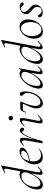

<svg xmlns="http://www.w3.org/2000/svg" viewBox="1291 -2057 780 3402"><g transform="rotate(-90 1681.0 -356.0)"><path d="M104 13Q80 13 59.5 -0.5Q39 -14 29.5 -44.5Q20 -75 28 -126Q38 -182 64 -231Q90 -280 127.5 -318Q165 -356 208 -377.5Q251 -399 295 -399Q322 -399 345.5 -383.5Q369 -368 373 -332L333 -246Q302 -171 265.5 -112.5Q229 -54 188.5 -20.5Q148 13 104 13ZM132 -30Q166 -30 198.5 -57Q231 -84 257.5 -125Q284 -166 302 -209Q320 -252 326 -283Q334 -324 317 -346Q300 -368 264 -367Q197 -366 144.5 -314Q92 -262 75 -163Q64 -96 81 -63Q98 -30 132 -30ZM315 9Q291 9 285.5 -12.5Q280 -34 290 -89L392 -627Q398 -659 382.5 -668Q367 -677 320 -654Q316 -652 314 -658Q312 -664 316 -665L439 -725Q442 -727 446 -723Q450 -719 449 -717L332 -89Q326 -58 331.5 -43Q337 -28 350 -28Q361 -28 379 -41.5Q397 -55 419 -77Q422 -81 426.5 -77Q431 -73 427 -69Q393 -32 367 -11.5Q341 9 315 9Z M597 12Q545 12 515 -15.5Q485 -43 475.5 -88Q466 -133 476 -185Q482 -222 502.5 -260Q523 -298 553.5 -329.5Q584 -361 621.5 -380Q659 -399 701 -399Q736 -399 753 -384.5Q770 -370 765 -345Q760 -322 737.5 -300.5Q715 -279 679.5 -261.5Q644 -244 600.5 -231.5Q557 -219 510 -213L512 -226Q590 -237 643.5 -261.5Q697 -286 707 -324Q715 -352 697 -362Q679 -372 658 -372Q622 -372 595 -351Q568 -330 551.5 -295Q535 -260 528 -218Q517 -161 525.5 -116.5Q534 -72 560.5 -46Q587 -20 630 -20Q655 -20 681.5 -27Q708 -34 733 -53Q736 -55 739.5 -51Q743 -47 740 -44Q702 -14 667 -1Q632 12 597 12Z M887 -6 877 -7Q885 -50 900 -102Q915 -154 935 -205.5Q955 -257 977.5 -300Q1000 -343 1023.5 -369Q1047 -395 1069 -395Q1082 -395 1094.5 -388Q1107 -381 1114.5 -369Q1122 -357 1119 -343Q1116 -330 1108.5 -324.5Q1101 -319 1090 -319Q1075 -319 1068.5 -327.5Q1062 -336 1057.5 -344.5Q1053 -353 1043 -353Q1028 -353 1010.5 -329Q993 -305 974 -266Q955 -227 938 -180.5Q921 -134 907.5 -88Q894 -42 887 -6ZM862 8Q849 8 845.5 6.5Q842 5 842 2Q842 -1 847.5 -26.5Q853 -52 857 -74L888 -249Q897 -295 895 -318Q893 -341 885.5 -349.5Q878 -358 869 -358Q854 -358 837.5 -346Q821 -334 808 -322Q806 -320 802 -323.5Q798 -327 800 -330Q828 -362 853.5 -378.5Q879 -395 904 -395Q921 -395 930.5 -383Q940 -371 941 -339.5Q942 -308 931 -249L887 -6Q885 8 862 8Z M1228 9Q1206 9 1198.5 -11Q1191 -31 1202 -89L1243 -297Q1255 -358 1226 -358Q1214 -358 1195 -346Q1176 -334 1154 -311Q1151 -307 1146.5 -311.5Q1142 -316 1146 -319Q1180 -357 1207.5 -376Q1235 -395 1260 -395Q1284 -395 1290 -373.5Q1296 -352 1285 -297L1245 -89Q1239 -58 1244 -43Q1249 -28 1262 -28Q1273 -28 1292 -40Q1311 -52 1333 -75Q1337 -79 1341 -74.5Q1345 -70 1341 -67Q1308 -29 1280.5 -10Q1253 9 1228 9ZM1290 -517Q1271 -517 1260.5 -527Q1250 -537 1250 -556Q1250 -573 1260.5 -583Q1271 -593 1290 -593Q1309 -593 1319 -583Q1329 -573 1329 -556Q1329 -517 1290 -517Z M1549 13Q1515 13 1494 -8.5Q1473 -30 1465.5 -63Q1458 -96 1463 -130Q1471 -176 1494 -225Q1517 -274 1536 -317Q1542 -331 1539 -336.5Q1536 -342 1525 -342H1473Q1447 -342 1434 -338.5Q1421 -335 1413.5 -323.5Q1406 -312 1398 -287Q1396 -283 1390.5 -285Q1385 -287 1387 -292Q1402 -335 1413 -355Q1424 -375 1440 -381Q1456 -387 1485 -387H1573Q1582 -387 1583.5 -385Q1585 -383 1581 -375Q1557 -320 1535 -259Q1513 -198 1507 -149Q1500 -92 1518.5 -60.5Q1537 -29 1572 -29Q1602 -29 1632 -49.5Q1662 -70 1686.5 -107Q1711 -144 1725 -194Q1739 -244 1735.5 -272.5Q1732 -301 1722 -314Q1712 -327 1707 -331Q1703 -335 1693.5 -343.5Q1684 -352 1684 -366Q1684 -383 1696.5 -389.5Q1709 -396 1719 -396Q1742 -396 1751.5 -370.5Q1761 -345 1761.5 -308.5Q1762 -272 1757 -239Q1748 -179 1725.5 -132.5Q1703 -86 1672.5 -53.5Q1642 -21 1610 -4Q1578 13 1549 13Z M1873 13Q1841 13 1824.5 -11Q1808 -35 1815 -91Q1823 -146 1849.5 -200.5Q1876 -255 1913.5 -300Q1951 -345 1993.5 -372Q2036 -399 2075 -399Q2093 -399 2110 -392.5Q2127 -386 2139 -371Q2151 -356 2153 -332L2115 -357Q2126 -359 2142 -373.5Q2158 -388 2161 -407Q2163 -410 2168.5 -409Q2174 -408 2173 -406L2115 -89Q2105 -28 2131 -28Q2143 -28 2161 -41.5Q2179 -55 2201 -77Q2204 -80 2208 -76Q2212 -72 2209 -69Q2176 -32 2149.5 -11.5Q2123 9 2097 9Q2074 9 2068.5 -12.5Q2063 -34 2073 -89L2097 -229L2113 -246Q2082 -172 2041.5 -113Q2001 -54 1957.5 -20.5Q1914 13 1873 13ZM1902 -30Q1931 -30 1962.5 -52.5Q1994 -75 2023.5 -112Q2053 -149 2075 -194Q2097 -239 2106 -283Q2114 -318 2098.5 -343Q2083 -368 2044 -367Q2008 -366 1969.5 -334Q1931 -302 1901.5 -248.5Q1872 -195 1862 -127Q1855 -80 1864 -55Q1873 -30 1902 -30Z M2329 13Q2305 13 2284.5 -0.5Q2264 -14 2254.5 -44.5Q2245 -75 2253 -126Q2263 -182 2289 -231Q2315 -280 2352.5 -318Q2390 -356 2433 -377.5Q2476 -399 2520 -399Q2547 -399 2570.5 -383.5Q2594 -368 2598 -332L2558 -246Q2527 -171 2490.5 -112.5Q2454 -54 2413.5 -20.5Q2373 13 2329 13ZM2357 -30Q2391 -30 2423.5 -57Q2456 -84 2482.5 -125Q2509 -166 2527 -209Q2545 -252 2551 -283Q2559 -324 2542 -346Q2525 -368 2489 -367Q2422 -366 2369.5 -314Q2317 -262 2300 -163Q2289 -96 2306 -63Q2323 -30 2357 -30ZM2540 9Q2516 9 2510.5 -12.5Q2505 -34 2515 -89L2617 -627Q2623 -659 2607.5 -668Q2592 -677 2545 -654Q2541 -652 2539 -658Q2537 -664 2541 -665L2664 -725Q2667 -727 2671 -723Q2675 -719 2674 -717L2557 -89Q2551 -58 2556.5 -43Q2562 -28 2575 -28Q2586 -28 2604 -41.5Q2622 -55 2644 -77Q2647 -81 2651.5 -77Q2656 -73 2652 -69Q2618 -32 2592 -11.5Q2566 9 2540 9Z M2821 14Q2775 14 2744.5 -13.5Q2714 -41 2702.5 -88Q2691 -135 2702 -193Q2713 -251 2743.5 -297.5Q2774 -344 2817.5 -371.5Q2861 -399 2910 -399Q2961 -399 2992 -370.5Q3023 -342 3033 -295Q3043 -248 3032 -193Q3020 -131 2987 -84Q2954 -37 2910 -11.5Q2866 14 2821 14ZM2856 -11Q2900 -11 2937 -47Q2974 -83 2986 -149Q2993 -184 2990.5 -223Q2988 -262 2975.5 -296.5Q2963 -331 2939.5 -353Q2916 -375 2881 -375Q2836 -375 2798.5 -337Q2761 -299 2748 -236Q2740 -199 2743 -160Q2746 -121 2759.5 -87Q2773 -53 2797.5 -32Q2822 -11 2856 -11Z M3163 11Q3127 11 3099.5 -6.5Q3072 -24 3076 -49Q3078 -61 3086 -67Q3094 -73 3103 -73Q3114 -73 3119.5 -63Q3125 -53 3131.5 -40.5Q3138 -28 3151 -18Q3164 -8 3189 -8Q3218 -8 3236.5 -24.5Q3255 -41 3259 -74Q3264 -105 3251 -127.5Q3238 -150 3216 -168Q3194 -186 3173 -204.5Q3152 -223 3139.5 -245.5Q3127 -268 3133 -299Q3139 -332 3159.5 -353.5Q3180 -375 3207.5 -385.5Q3235 -396 3262 -396Q3295 -396 3318 -382Q3341 -368 3338 -349Q3336 -336 3327.5 -330.5Q3319 -325 3311 -325Q3299 -325 3291.5 -332.5Q3284 -340 3276.5 -350Q3269 -360 3258 -367.5Q3247 -375 3227 -375Q3208 -375 3191.5 -365.5Q3175 -356 3172 -333Q3167 -303 3180 -281Q3193 -259 3214.5 -240Q3236 -221 3257.5 -201.5Q3279 -182 3291.5 -158Q3304 -134 3299 -102Q3294 -72 3274.5 -46Q3255 -20 3226 -4.5Q3197 11 3163 11Z"/></g></svg>

Font: Cormorant Light
Style: Italic
Weight: 300
Italic angle: -10°
Designer: Christian Thalmann (Catharsis Fonts)
Foundry: Catharsis Fonts
Version: Version 4.000